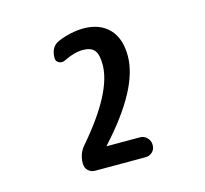

<svg xmlns="http://www.w3.org/2000/svg" viewBox="-73 -818 647 607"><g transform="rotate(-15 250.0 -514.0)"><path d="M332 -357.4Q344.7 -357.4 354.5 -347.7Q364.3 -337.9 364.3 -323.7Q364.3 -309.6 355 -300.8Q345.7 -292 332 -292H168Q154.3 -292 145 -300.8Q135.7 -309.6 135.7 -324.2Q135.7 -357.4 157.2 -380.9Q277.3 -520.5 277.3 -610.4Q277.3 -643.6 266.1 -657.2Q254.9 -670.9 228.5 -670.9Q200.2 -670.9 165 -653.3Q155.3 -648.4 145.5 -653.3Q135.7 -658.2 135.7 -668.9Q135.7 -707 165 -718.8Q205.1 -735.4 247.1 -736.3Q300.8 -736.3 331.1 -705.1Q361.3 -673.8 361.3 -616.2Q361.3 -509.8 223.6 -359.4L222.7 -357.4H223.6Z"/></g></svg>

Font: Rounded-X Mgen+ 1mn bold
Style: Bold
Weight: 700
Designer: [Source Han Sans]
Ryoko NISHIZUKA  (kana & ideographs); Paul D. Hunt (Latin, Greek & Cyrillic); Wenlong ZHANG  (bopomofo
Version: Version 1.059.20150602